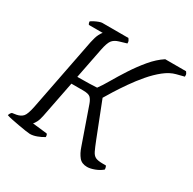

<svg xmlns="http://www.w3.org/2000/svg" viewBox="-163 -862 1024 1021"><g transform="rotate(30 349.5 -352.0)"><path d="M144 0Q137 0 117 -3Q97 -6 72 -10.5Q47 -15 25 -19.5Q3 -24 -7 -28Q-3 -42 6 -49L32 -53Q57 -58 70 -73Q83 -88 93 -138L180 -584Q187 -618 196.5 -636.5Q206 -655 211 -659H126Q120 -667 120 -677Q126 -682 138.5 -688.5Q151 -695 163.5 -699.5Q176 -704 182 -704H343Q346 -700 350 -693.5Q354 -687 353 -676L309 -663Q282 -655 269.5 -638.5Q257 -622 248 -577L211 -389Q255 -389 285.5 -390Q316 -391 331 -392Q349 -416 373 -457.5Q397 -499 427.5 -546Q458 -593 493.5 -635.5Q529 -678 569 -704H697Q699 -701 703 -695Q707 -689 706 -676L659 -664Q624 -655 589.5 -627.5Q555 -600 523 -562.5Q491 -525 463.5 -485.5Q436 -446 415 -412.5Q394 -379 383 -360L466 -148Q481 -110 490.5 -90.5Q500 -71 514.5 -64Q529 -57 559 -57H578Q580 -55 582 -49Q584 -43 584 -35Q565 -19 539.5 -9.5Q514 0 495 0Q462 0 444.5 -21.5Q427 -43 416 -76L339 -296Q331 -319 319.5 -330.5Q308 -342 274 -342H202L158 -118Q153 -93 145 -78Q137 -63 131 -57L220 -47Q226 -43 226 -28Q209 -17 186 -8.5Q163 0 144 0Z"/></g></svg>

Font: Texturina Thin
Style: Italic
Weight: 100
Italic angle: -11°
Designer: Guillermo Torres Carreño
Foundry: Omnibus-Type
Version: Version 1.002; ttfautohint (v1.8.3)